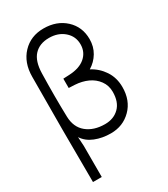

<svg xmlns="http://www.w3.org/2000/svg" viewBox="-231 -851 1031 1176"><g transform="rotate(-30 285.0 -263.0)"><path d="M313 17.1Q252.4 17.1 202.1 -3.2Q151.9 -23.4 126 -64L129.9 0V220.2H67.9Q64.9 -152.3 67.9 -524.9Q68.4 -624 126.2 -685.1Q184.1 -746.1 274.9 -746.1Q368.2 -746.1 428 -690.7Q487.8 -635.3 487.8 -548.8Q487.8 -496.1 463.1 -454.6Q438.5 -413.1 396 -387.2Q448.7 -359.9 481.9 -309.8Q515.1 -259.8 515.1 -193.8Q515.1 -99.1 457 -41Q398.9 17.1 313 17.1ZM129.9 -207Q131.8 -130.9 181.4 -90.3Q231 -49.8 310.1 -49.8Q371.6 -49.8 410.4 -87.9Q449.2 -126 449.2 -198.2Q449.2 -243.2 424.3 -277.3Q399.4 -311.5 359.4 -329.8Q319.3 -348.1 270 -351.1Q263.2 -351.6 248.8 -352.1Q234.4 -352.5 227.1 -353V-418.9Q241.7 -418.9 270 -420.9Q343.8 -424.3 383.8 -459.2Q423.8 -494.1 423.8 -548.8Q423.8 -605.5 381.6 -642.3Q339.4 -679.2 274.9 -679.2Q208 -679.2 169.9 -638.4Q131.8 -597.7 129.9 -512.2Q126 -350.1 129.9 -207Z"/></g></svg>

Font: Kreadon
Style: Regular
Weight: 400
Designer: kohakuno
Foundry: StudioGnu
Version: Version 1.000;Glyphs 3.1.2 (3151)